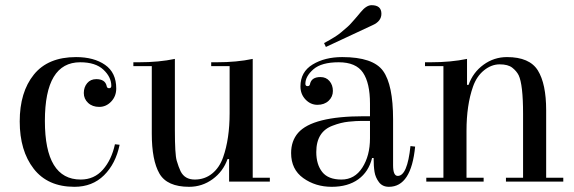

<svg xmlns="http://www.w3.org/2000/svg" viewBox="-20 -700 2211 740"><path d="M289 -460Q153 -460 153 -234Q153 -8 291 -8Q343 -8 376.5 -46Q410 -84 423 -144L441 -142Q426 -69 381 -24.5Q336 20 267 20Q164 20 110 -49.5Q56 -119 56 -232Q56 -345 110.5 -412.5Q165 -480 273 -480Q342 -480 385 -450Q428 -420 428 -359Q428 -329 408.5 -308.5Q389 -288 362.5 -288Q336 -288 319.5 -303.5Q303 -319 303 -341.5Q303 -364 316 -379.5Q329 -395 351 -395Q385 -395 391 -369Q392 -360 400.5 -360Q409 -360 409 -369Q409 -403 378.5 -431.5Q348 -460 289 -460Z M865 -445H794V-460H815Q893 -460 954 -473V-15H1020V0H863V-87H857Q840 -39 799.5 -9.5Q759 20 709 20Q624 20 594.5 -31Q565 -82 565 -185V-445H494V-460H515Q593 -460 654 -473V-199Q654 -105 661 -81Q668 -57 676 -40Q692 -8 730.5 -8Q769 -8 797.5 -31Q826 -54 840 -94Q865 -165 865 -264Z M1370 -653Q1392 -680 1412 -680Q1450 -680 1450 -647Q1450 -618 1416 -603L1236 -519L1229 -534Q1276 -559 1295.5 -576Q1315 -593 1320.5 -597.5Q1326 -602 1336 -613.5Q1346 -625 1348 -627Q1350 -629 1360 -641ZM1299 -480Q1418 -480 1456.5 -426.5Q1495 -373 1495 -240V-63Q1495 -22 1513 -22Q1550 -22 1562 -137L1580 -135Q1565 20 1479 20Q1454 20 1440.5 2Q1427 -16 1423.5 -37.5Q1420 -59 1420 -91H1414Q1401 -38 1361 -9Q1321 20 1258.5 20Q1196 20 1149 -13.5Q1102 -47 1102 -110Q1102 -157 1129 -188Q1185 -252 1383 -252Q1394 -252 1406 -252V-301Q1406 -380 1379 -420Q1352 -460 1285.5 -460Q1219 -460 1188 -433Q1157 -406 1157 -377Q1157 -368 1165.5 -368Q1174 -368 1175 -377Q1181 -403 1215 -403Q1237 -403 1250 -387.5Q1263 -372 1263 -349.5Q1263 -327 1246.5 -311.5Q1230 -296 1203.5 -296Q1177 -296 1157.5 -316.5Q1138 -337 1138 -367Q1138 -423 1185 -451.5Q1232 -480 1299 -480ZM1406 -167V-234Q1396 -234 1374.5 -234Q1353 -234 1323.5 -231Q1294 -228 1263 -216Q1199 -193 1199 -114Q1199 -66 1222 -37Q1245 -8 1296 -8Q1347 -8 1376.5 -54Q1406 -100 1406 -167Z M1844 -15V0H1623V-15H1689V-445H1618V-460H1639Q1718 -460 1780 -473V-373H1786Q1803 -421 1843.5 -450.5Q1884 -480 1934 -480Q2021 -480 2053 -428.5Q2085 -377 2085 -275V-15H2151V0H1930V-15H1996V-261Q1996 -374 1979 -410Q1971 -426 1954.5 -439Q1938 -452 1906 -452Q1874 -452 1845.5 -429Q1817 -406 1803 -366Q1778 -295 1778 -196V-15Z"/></svg>

Font: Elsie Swash Caps
Style: Regular
Weight: 400
Designer: Alejandro Inler
Foundry: Alejandro Inler
Version: 1.003